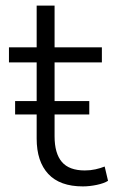

<svg xmlns="http://www.w3.org/2000/svg" viewBox="-20 -658 410 686"><path d="M276 8Q194 8 152.5 -36.5Q111 -81 111 -163V-435H12V-489H111V-638H175V-489H344V-435H175V-171Q175 -110 201 -79.5Q227 -49 283 -49Q303 -49 321 -53Q339 -57 354 -63L366 -12Q352 -3 326 2.5Q300 8 276 8ZM34 -249V-297H299V-249Z"/></svg>

Font: Nunito Sans 10pt Light
Style: Regular
Weight: 300
Designer: Vernon Adams
Foundry: Vernon Adams
Version: Version 3.101;gftools[0.9.27]